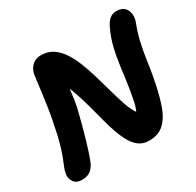

<svg xmlns="http://www.w3.org/2000/svg" viewBox="-157 -891 1112 1087"><g transform="rotate(-30 399.5 -347.5)"><path d="M83 18Q48 18 31.5 -5Q15 -28 20 -59Q24 -79 32 -98.5Q40 -118 51 -146Q62 -174 75.5 -221Q89 -268 103 -342Q112 -385 119 -431.5Q126 -478 131.5 -520.5Q137 -563 141 -594.5Q145 -626 147 -638Q153 -668 175.5 -689Q198 -710 234 -710Q277 -710 309.5 -688.5Q342 -667 366.5 -630Q391 -593 409.5 -545.5Q428 -498 443 -447Q458 -396 472 -345.5Q486 -295 500 -251.5Q514 -208 531.5 -176.5Q549 -145 571 -132L479 -94Q494 -103 509 -117.5Q524 -132 538.5 -158.5Q553 -185 561 -229Q573 -290 580 -343.5Q587 -397 594 -447.5Q601 -498 613 -547Q625 -596 648 -646Q664 -682 683 -697.5Q702 -713 727 -713Q763 -713 780 -694.5Q797 -676 799 -651Q801 -626 793 -605Q774 -557 763.5 -514.5Q753 -472 746 -430.5Q739 -389 732.5 -343.5Q726 -298 714 -242Q699 -167 678 -109Q657 -51 620.5 -17.5Q584 16 524 16Q487 16 461 -2Q435 -20 416 -52.5Q397 -85 382 -127Q367 -169 354.5 -217.5Q342 -266 328 -317.5Q314 -369 297 -419Q280 -469 255 -513L283 -519Q281 -479 278 -449.5Q275 -420 271 -395Q267 -370 261 -342Q238 -250 216.5 -174.5Q195 -99 173 -43Q161 -15 140 1.5Q119 18 83 18Z"/></g></svg>

Font: Shantell Sans Light
Style: Bold Italic
Weight: 700
Italic angle: -11°
Version: Version 1.011;[c5ecc13dd]